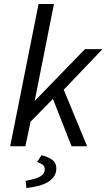

<svg xmlns="http://www.w3.org/2000/svg" viewBox="-20 -732 533 961"><path d="M173 -712H250L154 -229H156L405 -486H493L299 -283L416 0H338L245 -237L133 -123L107 0H31ZM188 45Q221 53 241.5 68Q262 83 262 110Q262 135 249.5 152.5Q237 170 216 181.5Q195 193 168 199.5Q141 206 112 209L108 173Q152 166 178 153Q204 140 204 116Q204 99 192.5 91.5Q181 84 165 79Z"/></svg>

Font: mr_Source Sans Pro
Style: Italic
Weight: 400
Italic angle: -11°
Designer: Paul D. Hunt
Foundry: Adobe Systems Incorporated
Version: Version 1.036;July 10, 2024;FontCreator 11.5.0.2430 64-bit